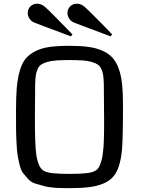

<svg xmlns="http://www.w3.org/2000/svg" viewBox="-20 -981 742 1013"><path d="M64.5 0ZM346.7 11.7Q304.2 11.7 271.2 9.8Q238.3 7.8 210.4 0.2Q182.6 -7.3 162.8 -13.7Q143.1 -20 127.2 -37.8Q111.3 -55.7 101.1 -68.6Q90.8 -81.5 83.5 -111.6Q76.2 -141.6 72.8 -162.8Q69.3 -184.1 67.1 -228.5Q64.9 -272.9 64.7 -304.7Q64.5 -336.4 64.5 -396.5Q64.5 -468.8 68.4 -516.6Q72.3 -564.5 83.7 -605.5Q95.2 -646.5 114 -669.9Q132.8 -693.4 165.3 -710.2Q197.8 -727.1 241 -733.2Q284.2 -739.3 346.7 -739.3Q405.8 -739.3 447.8 -733.4Q489.7 -727.5 522.2 -712.6Q554.7 -697.8 574.5 -675.5Q594.2 -653.3 606.9 -617.2Q619.6 -581.1 624.3 -536.4Q628.9 -491.7 628.9 -427.7Q628.9 -247.1 623.5 -189.9Q614.3 -92.3 578.6 -50.3Q541 -5.4 450.7 6.3Q407.7 11.7 346.7 11.7ZM165.5 -535.6Q164.1 -445.3 164.1 -354Q164.1 -216.3 171.4 -165.5Q183.1 -89.4 215.8 -77.6Q240.2 -63.5 346.7 -63.5Q453.1 -63.5 477.5 -77.6Q486.8 -81.1 494.4 -88.9Q502 -96.7 507.1 -109.9Q512.2 -123 516.1 -136.5Q520 -149.9 522.5 -170.9Q524.9 -191.9 526.4 -208.7Q527.8 -225.6 528.3 -251.7Q528.8 -277.8 529.1 -294.9Q529.3 -312 529.3 -340.3Q529.3 -439 527.8 -535.6Q526.9 -564.9 524.7 -582Q522.5 -599.1 515.4 -615.5Q508.3 -631.8 497.1 -639.6Q485.8 -647.5 465.1 -653.8Q444.3 -660.2 416.5 -662.1Q388.7 -664.1 346.7 -664.1Q304.7 -664.1 276.9 -662.1Q249 -660.2 228.3 -653.8Q207.5 -647.5 196.3 -639.6Q185.1 -631.8 178 -615.5Q170.9 -599.1 168.7 -582Q166.5 -564.9 165.5 -535.6ZM427.2 -944.3Q435.5 -937.5 471.7 -901.4Q507.8 -865.2 540 -832.5L571.8 -799.3L563.5 -789.1L518.1 -806.2Q472.7 -823.2 424.3 -841.3Q376 -859.4 370.6 -861.8Q353.5 -869.1 344.7 -883.3Q335.9 -897.5 335.9 -912.6Q335.9 -932.6 349.6 -947Q363.3 -961.4 386.2 -961.4Q407.7 -961.4 427.2 -944.3ZM217.8 -944.3Q226.1 -937.5 262.2 -901.4Q298.3 -865.2 330.1 -832.5L362.3 -799.3L354 -789.1L308.6 -806.2Q263.2 -823.2 214.8 -841.3Q166.5 -859.4 161.1 -861.8Q144 -869.1 135.3 -883.3Q126.5 -897.5 126.5 -912.6Q126.5 -932.6 140.1 -947Q153.8 -961.4 176.8 -961.4Q198.2 -961.4 217.8 -944.3Z"/></svg>

Font: Coda
Style: Regular
Weight: 400
Designer: vernon adams
Foundry: vernon adams
Version: Version 2.000; ttfautohint (v0.8) -r 50 -G 200 -x